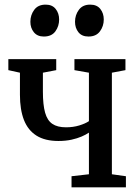

<svg xmlns="http://www.w3.org/2000/svg" viewBox="-20 -808 590 828"><path d="M288.5 0V-48L363.5 -56.5V-236Q351 -227.5 332 -219.2Q313 -211 288 -205.5Q263 -200 232 -200Q174 -200 137.2 -223.2Q100.5 -246.5 83.2 -290.8Q66 -335 66 -399V-494.5L16 -505.5V-553H222.5V-505.5L165 -494.5V-412.5Q165 -356 174.5 -322.2Q184 -288.5 205.8 -273.8Q227.5 -259 264.5 -259Q295.5 -259 321.8 -267Q348 -275 363.5 -285.5V-494.5L301 -505.5V-553H521V-505.5L462.5 -494.5V-56.5L523 -48V0ZM168.5 -650.5Q141 -650.5 126 -669Q111 -687.5 111 -714Q111 -743 127.5 -765.5Q144 -788 176.5 -788H177.5Q205.5 -788 220.2 -769.2Q235 -750.5 235 -724Q235 -695 218.8 -672.8Q202.5 -650.5 169.5 -650.5ZM361 -650.5Q333 -650.5 318.2 -669Q303.5 -687.5 303.5 -714Q303.5 -743 320 -765.5Q336.5 -788 368.5 -788H369.5Q398 -788 412.8 -769.2Q427.5 -750.5 427.5 -724Q427.5 -695 411 -672.8Q394.5 -650.5 362 -650.5Z"/></svg>

Font: Merriweather 24pt SemiCondensed
Style: Regular
Weight: 400
Width: 4
Designer: Eben Sorkin
Foundry: Eben Sorkin
Version: Version 2.100